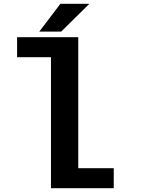

<svg xmlns="http://www.w3.org/2000/svg" viewBox="-20 -997 750 1017"><path d="M394.5 -106H582.5V0H250V-694H70.5V-800H394.5ZM188 -829.5 300 -977H453.5L304 -829.5Z"/></svg>

Font: League Mono SemiBold
Style: Regular
Weight: 600
Width: 6
Designer: Tyler Finck
Foundry: The League of Moveable Type / Tyler Finck
Version: Version 2.300;RELEASE